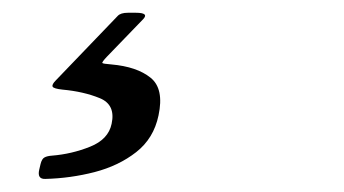

<svg xmlns="http://www.w3.org/2000/svg" viewBox="-20 -26 540 301"><path d="M41.5 240 43.5 231.5Q45.5 223 49.8 220.8Q54 218.5 61.5 218Q92.5 215.5 121.2 204Q150 192.5 155 168Q161.5 138 136.2 127.8Q111 117.5 78 114.5Q64 113 62.5 109.8Q61 106.5 67.5 100L164.5 -1Q169 -6 180.5 -6H193Q214 -6 204.5 4L147.5 63Q139.5 71.5 140.5 72.8Q141.5 74 154.5 75Q194.5 78.5 216 95.8Q237.5 113 228.5 155Q221 191 193.5 212.5Q166 234 128.2 243.8Q90.5 253.5 51 254.5Q38 255 41.5 240Z"/></svg>

Font: Besley* Narrow
Style: Italic
Weight: 400
Width: 4
Italic angle: -13°
Designer: Owen Earl
Foundry: indestructible type*
Version: Version 3.000; ttfautohint (v1.8.3)